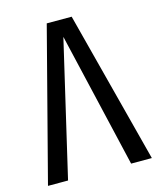

<svg xmlns="http://www.w3.org/2000/svg" viewBox="-105 -765 698 841"><g transform="rotate(-15 243.5 -344.5)"><path d="M479 0H385L242 -613L99 0H8L187 -689H300Z"/></g></svg>

Font: Fira Sans Compressed
Style: Regular
Weight: 400
Width: 1
Designer: bBox Type GmbH & Carrois Corporate GbR & Edenspiekermann AG
Foundry: bBox Type GmbH & Carrois Corporate GbR & Edenspiekermann AG
Version: Version 4.301